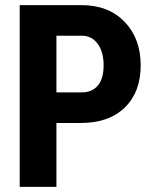

<svg xmlns="http://www.w3.org/2000/svg" viewBox="-20 -731 609 751"><path d="M200.7 -369.6H299.3Q340.3 -369.6 362.8 -396.5Q385.3 -423.3 385.3 -475.6Q385.3 -527.8 362.3 -559.3Q339.4 -590.8 300.8 -591.3H200.7ZM200.7 -250V0H57.1V-710.9H299.3Q404.8 -710.9 467.5 -645.5Q530.3 -580.1 530.3 -475.6Q530.3 -371.1 468.3 -310.5Q406.2 -250 296.4 -250Z"/></svg>

Font: RobotoCondensed-Bold
Style: Bold
Weight: 700
Designer: Google
Version: Version 2.001240; 2014